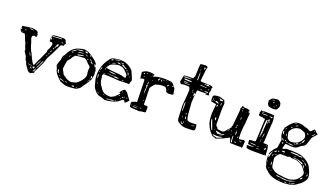

<svg xmlns="http://www.w3.org/2000/svg" viewBox="-158 -2005 5662 3253"><g transform="rotate(20 2673.5 -378.5)"><path d="M140.6 -679.7Q240.2 -668 240.2 -643.6L247.1 -634.8V-618.2L261.7 -600.6Q247.1 -587.9 247.1 -575.2Q250 -568.4 256.8 -568.4V-566.4L248 -557.6H238.3Q224.6 -568.4 215.8 -568.4Q144.5 -564.5 197.3 -450.2Q235.4 -313.5 264.6 -279.3Q338.9 -107.4 367.2 -99.6H370.1Q376 -99.6 401.4 -167Q449.2 -252.9 481.4 -338.9Q503.9 -378.9 503.9 -392.6L500 -406.2Q597.7 -586.9 490.2 -565.4H486.3Q481.4 -684.6 511.7 -684.6Q546.9 -698.2 681.6 -698.2Q743.2 -698.2 743.2 -652.3Q757.8 -628.9 757.8 -620.1Q736.3 -601.6 736.3 -579.1L686.5 -570.3Q679.7 -559.6 641.6 -474.6Q630.9 -441.4 545.9 -290L508.8 -178.7Q427.7 -9.8 424.8 -9.8Q421.9 -9.8 421.9 -1V9.8L422.9 10.7Q422.9 32.2 387.7 35.2L361.3 50.8Q342.8 50.8 313.5 31.2Q279.3 -18.6 247.1 -62.5Q230.5 -122.1 216.8 -122.1Q208 -132.8 194.3 -190.4Q161.1 -247.1 142.6 -272.5Q142.6 -278.3 148.4 -284.2V-290L126 -345.7Q106.4 -418.9 96.7 -424.8Q50.8 -552.7 35.2 -552.7Q35.2 -546.9 17.6 -545.9Q-5.9 -545.9 -37.1 -568.4V-571.3L-33.2 -577.1V-582Q-33.2 -585 -50.8 -595.7L-52.7 -597.7V-598.6Q-21.5 -604.5 -21.5 -611.3L-40 -621.1L-42 -623V-626L-33.2 -638.7Q-33.2 -644.5 -42 -653.3V-657.2Q110.4 -679.7 140.6 -679.7ZM99.6 -657.2Q99.6 -652.3 122.1 -652.3H171.9V-655.3Q147.5 -664.1 131.8 -664.1H115.2Q101.6 -664.1 99.6 -657.2ZM29.3 -612.3V-607.4L36.1 -605.5Q55.7 -608.4 55.7 -614.3L51.8 -618.2H35.2ZM506.8 -669.9H504.9V-663.1L510.7 -657.2H511.7Q511.7 -665 668.9 -670.9L670.9 -672.9H672.9V-676.8Q672.9 -681.6 650.4 -681.6Q563.5 -681.6 506.8 -669.9ZM493.2 -635.7V-627Q493.2 -608.4 508.8 -608.4H510.7L513.7 -611.3V-613.3Q502 -645.5 498 -645.5Q493.2 -643.6 493.2 -635.7ZM-2.9 -564.5 1 -561.5H19.5V-564.5L3.9 -568.4H1ZM529.3 -628.9V-627L534.2 -625Q543 -627 543 -629.9V-633.8H534.2ZM679.7 -618.2V-615.2L698.2 -611.3Q718.8 -612.3 718.8 -616.2Q718.8 -621.1 700.2 -623H689.5Q679.7 -622.1 679.7 -618.2ZM81.1 -532.2 79.1 -527.3Q101.6 -515.6 84 -532.2ZM606.4 -503.9V-495.1H609.4Q618.2 -498 627.9 -526.4Q631.8 -531.2 647.5 -531.2L648.4 -533.2V-543L645.5 -547.9V-551.8L652.3 -553.7Q652.3 -567.4 641.6 -574.2Q623 -574.2 606.4 -503.9ZM600.6 -460.9V-458H604.5V-460.9ZM582 -465.8V-461.9H586.9Q595.7 -461.9 600.6 -489.3V-495.1L599.6 -496.1V-498Q590.8 -498 582 -465.8ZM556.6 -409.2V-400.4H561.5Q575.2 -413.1 575.2 -427.7V-433.6H570.3Q556.6 -424.8 556.6 -409.2ZM141.6 -424.8Q143.6 -407.2 148.4 -407.2L149.4 -409.2V-411.1Q146.5 -424.8 142.6 -424.8ZM536.1 -351.6H538.1Q550.8 -364.3 554.7 -381.8V-383.8Q539.1 -383.8 536.1 -351.6ZM524.4 -329.1 527.3 -325.2 532.2 -331.1V-335.9H531.2ZM511.7 -315.4V-313.5L515.6 -310.5Q522.5 -311.5 522.5 -320.3V-324.2L517.6 -329.1Q511.7 -328.1 511.7 -315.4ZM231.4 -279.3V-276.4Q249 -222.7 262.7 -222.7V-224.6Q246.1 -277.3 235.4 -279.3ZM428.7 -67.4H431.6Q438.5 -67.4 497.1 -194.3L500 -214.8V-215.8H498Q483.4 -206.1 459 -139.6Q428.7 -83 428.7 -67.4ZM454.1 -210.9Q404.3 -117.2 404.3 -108.4L408.2 -105.5Q446.3 -167 454.1 -195.3Q459 -202.1 459 -209V-210.9ZM315.4 -99.6V-98.6Q316.4 -85 335.9 -64.5H337.9L340.8 -67.4Q334 -84 317.4 -99.6ZM278.3 -98.6V-94.7Q278.3 -82 303.7 -69.3H305.7L306.6 -71.3V-72.3Q300.8 -86.9 281.2 -98.6ZM361.3 -65.4Q368.2 -40 383.8 -40Q399.4 -64.5 399.4 -76.2V-79.1H397.5Q391.6 -74.2 361.3 -69.3ZM421.9 -57.6 387.7 2.9V7.8H388.7Q416 7.8 422.9 -44.9Q426.8 -44.9 426.8 -57.6ZM319.3 -50.8Q337.9 -26.4 353.5 -26.4L354.5 -31.2Q342.8 -53.7 324.2 -53.7ZM308.6 -28.3V-26.4L313.5 -19.5H317.4V-23.4L312.5 -28.3Z M1138.7 -630.9H1150.4Q1222.7 -596.7 1293.9 -539.1Q1362.3 -480.5 1362.3 -450.2H1360.4Q1349.6 -468.8 1337.9 -468.8H1336.9Q1333 -468.8 1333 -463.9Q1337.9 -446.3 1357.4 -412.1H1360.4Q1363.3 -412.1 1367.2 -425.8H1369.1Q1372.1 -424.8 1378.9 -386.7L1389.6 -359.4L1387.7 -341.8L1391.6 -293Q1384.8 -271.5 1374 -204.1Q1368.2 -177.7 1248 -10.7Q1195.3 40 1141.6 40Q1088.9 46.9 1034.2 46.9H1008.8Q984.4 46.9 887.7 7.8Q764.6 -103.5 764.6 -161.1Q747.1 -199.2 735.4 -229.5Q735.4 -245.1 772.5 -345.7Q772.5 -408.2 801.8 -432.6Q864.3 -570.3 962.9 -610.4Q1046.9 -641.6 1100.6 -641.6ZM856.4 -215.8V-207Q872.1 -174.8 897.5 -128.9Q897.5 -115.2 949.2 -89.8Q973.6 -62.5 1041 -46.9L1065.4 -43.9Q1122.1 -55.7 1154.3 -69.3L1203.1 -110.4Q1278.3 -191.4 1276.4 -246.1V-258.8Q1268.6 -281.2 1268.6 -330.1Q1268.6 -365.2 1273.4 -389.6Q1273.4 -397.5 1221.7 -437.5Q1182.6 -490.2 1141.6 -502.9H1126Q967.8 -497.1 967.8 -477.5Q932.6 -442.4 918 -407.2Q875 -363.3 875 -347.7Q863.3 -297.9 856.4 -215.8ZM894.5 -537.1V-532.2Q901.4 -532.2 977.5 -588.9L988.3 -593.8L995.1 -591.8Q1086.9 -600.6 1086.9 -609.4V-610.4L1065.4 -614.3Q971.7 -614.3 897.5 -543.9ZM1003.9 -514.6V-513.7L1006.8 -509.8H1025.4L1121.1 -532.2V-535.2L1095.7 -539.1Q1003.9 -528.3 1003.9 -514.6ZM785.2 -173.8V-163.1Q787.1 -119.1 810.5 -112.3L812.5 -113.3V-115.2Q801.8 -178.7 790 -178.7ZM1002 -561.5V-555.7Q1106.4 -567.4 1106.4 -571.3L1095.7 -575.2H1093.8Q1030.3 -575.2 1002 -561.5ZM1116.2 -612.3Q1121.1 -594.7 1145.5 -594.7L1160.2 -593.8L1162.1 -594.7V-600.6Q1162.1 -617.2 1134.8 -619.1Q1116.2 -617.2 1116.2 -612.3ZM860.4 -40V-35.2Q879.9 -16.6 923.8 -16.6H938.5V-17.6Q931.6 -25.4 869.1 -40ZM1092.8 9.8V12.7Q1092.8 17.6 1113.3 19.5Q1136.7 18.6 1136.7 12.7V9.8Q1133.8 2.9 1127 -1H1115.2Q1100.6 -1 1092.8 9.8ZM1350.6 -248Q1352.5 -206.1 1358.4 -205.1H1360.4Q1360.4 -219.7 1372.1 -238.3V-241.2L1357.4 -261.7H1355.5Q1351.6 -261.7 1350.6 -248ZM1255.9 -482.4V-480.5Q1263.7 -463.9 1295.9 -451.2H1300.8L1303.7 -455.1V-457Q1282.2 -482.4 1261.7 -482.4ZM1230.5 -523.4V-521.5Q1236.3 -504.9 1269.5 -487.3H1273.4L1276.4 -491.2V-492.2Q1270.5 -501 1230.5 -523.4ZM1141.6 -569.3 1139.6 -567.4V-566.4Q1165 -546.9 1179.7 -546.9L1180.7 -548.8V-550.8Q1159.2 -569.3 1141.6 -569.3ZM960.9 -23.4V-19.5Q960.9 -10.7 1000 -10.7L1002 -12.7V-14.6Q983.4 -23.4 960.9 -23.4ZM1208 -580.1V-578.1Q1220.7 -560.5 1237.3 -560.5Q1237.3 -575.2 1213.9 -583H1211.9ZM880.9 -443.4V-434.6H883.8Q902.3 -450.2 902.3 -460L901.4 -461.9H895.5Q885.7 -455.1 880.9 -443.4ZM1186.5 -504.9Q1195.3 -492.2 1205.1 -492.2L1208 -496.1V-498Q1208 -509.8 1196.3 -509.8Q1186.5 -507.8 1186.5 -504.9ZM1318.4 -149.4 1319.3 -147.5Q1328.1 -147.5 1336.9 -169.9V-171.9H1333Q1325.2 -171.9 1318.4 -149.4ZM909.2 -513.7Q920.9 -513.7 931.6 -530.3V-534.2Q909.2 -527.3 909.2 -513.7ZM1346.7 -172.9 1351.6 -169.9Q1353.5 -192.4 1345.7 -188.5H1343.8L1341.8 -197.3L1339.8 -172.9ZM1166 18.6V19.5H1168Q1191.4 10.7 1191.4 4.9L1189.5 2.9Q1169.9 9.8 1166 18.6ZM835.9 -85V-83Q839.8 -76.2 846.7 -72.3H851.6Q851.6 -82 841.8 -87.9H839.8ZM933.6 -3.9V-2.9H951.2L954.1 -5.9L951.2 -9.8H947.3Q934.6 -9.8 933.6 -3.9ZM1369.1 -340.8V-334L1372.1 -330.1L1377.9 -335V-340.8L1374 -343.8H1372.1ZM798.8 -388.7Q806.6 -388.7 810.5 -397.5V-400.4Q798.8 -400.4 798.8 -388.7ZM753.9 -238.3Q755.9 -224.6 758.8 -224.6L760.7 -226.6V-233.4L758.8 -241.2H757.8ZM1118.2 -553.7V-552.7L1131.8 -564.5L1129.9 -565.4Q1116.2 -557.6 1118.2 -553.7ZM826.2 -434.6H827.1Q833 -436.5 833 -445.3H831.1Q826.2 -443.4 826.2 -434.6ZM829.1 -265.6V-263.7H833L835.9 -267.6V-270.5H834ZM908.2 -475.6V-470.7H911.1L915 -473.6V-475.6Z M1756.8 -680.7Q1813.5 -680.7 1895.5 -632.8Q1964.8 -581.1 1964.8 -561.5Q2018.6 -444.3 2018.6 -424.8L2019.5 -414.1Q1999 -367.2 1999 -349.6L1991.2 -347.7H1875Q1858.4 -347.7 1836.9 -342.8Q1640.6 -358.4 1563.5 -358.4H1534.2Q1517.6 -334 1517.6 -325.2Q1527.3 -307.6 1527.3 -277.3Q1527.3 -224.6 1543 -215.8L1544.9 -209V-208L1536.1 -210.9V-208L1549.8 -194.3Q1549.8 -174.8 1574.2 -149.4Q1618.2 -70.3 1670.9 -51.8Q1712.9 -37.1 1773.4 -37.1Q1782.2 -37.1 1811.5 -53.7Q1837.9 -61.5 1914.1 -142.6V-146.5Q1914.1 -149.4 1896.5 -151.4L1893.6 -158.2Q1924.8 -218.8 1968.8 -236.3Q1973.6 -230.5 2018.6 -199.2Q2048.8 -151.4 2098.6 -89.8V-85Q2054.7 -28.3 2035.2 -28.3H2030.3Q2030.3 -58.6 1994.1 -62.5Q1986.3 -62.5 1934.6 -17.6Q1906.2 4.9 1827.1 28.3Q1736.3 46.9 1702.1 46.9L1625 19.5Q1560.5 19.5 1505.9 -50.8Q1482.4 -74.2 1467.8 -110.4Q1467.8 -119.1 1437.5 -222.7Q1428.7 -266.6 1428.7 -297.9V-299.8Q1428.7 -482.4 1536.1 -616.2Q1551.8 -649.4 1599.6 -666Q1627.9 -673.8 1677.7 -680.7Q1689.5 -685.5 1756.8 -680.7ZM1631.8 -650.4H1633.8Q1659.2 -650.4 1715.8 -667Q1727.5 -668 1727.5 -672.9L1724.6 -675.8H1722.7Q1684.6 -675.8 1633.8 -655.3L1631.8 -653.3ZM1577.1 -629.9V-627.9L1581.1 -625H1582Q1609.4 -631.8 1609.4 -638.7V-646.5L1604.5 -652.3H1601.6Q1577.1 -644.5 1577.1 -629.9ZM1746.1 -643.6V-639.6Q1746.1 -634.8 1800.8 -631.8L1802.7 -632.8V-636.7Q1802.7 -641.6 1786.1 -643.6ZM1690.4 -623V-621.1Q1690.4 -616.2 1746.1 -607.4L1748 -609.4V-614.3Q1737.3 -629.9 1711.9 -629.9H1707Q1690.4 -627.9 1690.4 -623ZM1772.5 -614.3V-612.3Q1849.6 -568.4 1855.5 -568.4H1857.4L1871.1 -573.2L1877.9 -571.3L1879.9 -573.2V-575.2Q1873 -580.1 1857.4 -584L1830.1 -595.7Q1820.3 -619.1 1786.1 -619.1H1782.2Q1772.5 -618.2 1772.5 -614.3ZM1611.3 -575.2Q1624 -585.9 1666 -598.6V-600.6L1664.1 -602.5H1650.4Q1611.3 -594.7 1611.3 -575.2ZM1540 -486.3V-482.4Q1540 -464.8 1786.1 -448.2L1799.8 -443.4L1816.4 -445.3Q1874 -426.8 1889.6 -426.8Q1889.6 -422.9 1898.4 -420.9Q1907.2 -431.6 1907.2 -443.4V-468.8Q1907.2 -487.3 1838.9 -547.9Q1809.6 -578.1 1768.6 -584L1722.7 -590.8Q1610.4 -569.3 1575.2 -536.1Q1561.5 -510.7 1540 -486.3ZM1554.7 -566.4V-563.5H1556.6Q1575.2 -568.4 1575.2 -573.2V-575.2H1568.4Q1559.6 -575.2 1554.7 -566.4ZM1877.9 -547.9Q1881.8 -537.1 1891.6 -537.1H1893.6L1896.5 -541V-549.8L1889.6 -556.6Q1877.9 -556.6 1877.9 -547.9ZM1526.4 -537.1V-536.1H1529.3L1533.2 -539.1V-541H1529.3ZM1907.2 -529.3Q1920.9 -486.3 1929.7 -481.4H1934.6L1937.5 -484.4Q1926.8 -527.3 1914.1 -527.3L1912.1 -529.3ZM1541 -506.8V-504.9Q1547.9 -507.8 1547.9 -516.6V-518.6Q1541 -515.6 1541 -506.8ZM1955.1 -465.8V-457L1958 -452.1Q1964.8 -454.1 1964.8 -461.9V-465.8L1961.9 -468.8H1958ZM1526.4 -450.2V-445.3L1529.3 -441.4H1531.2Q1541 -447.3 1546.9 -457V-460.9H1541Q1531.2 -460.9 1526.4 -450.2ZM1469.7 -459Q1459 -449.2 1452.1 -404.3H1454.1Q1461.9 -404.3 1478.5 -452.1Q1476.6 -459 1469.7 -459ZM1608.4 -441.4V-438.5Q1634.8 -420.9 1702.1 -420.9H1713.9L1731.4 -422.9V-427.7Q1668.9 -440.4 1608.4 -441.4ZM1852.5 -406.2V-402.3H1857.4V-406.2ZM1594.7 -395.5V-392.6Q1627 -385.7 1738.3 -379.9L1739.3 -378.9V-377L1710.9 -373Q1710.9 -368.2 1746.1 -368.2Q1802.7 -368.2 1802.7 -375Q1802.7 -388.7 1594.7 -395.5ZM1452.1 -386.7 1451.2 -378.9Q1452.1 -370.1 1456.1 -370.1Q1460.9 -370.1 1462.9 -383.8L1458 -386.7ZM1561.5 -381.8V-375H1568.4V-379.9L1567.4 -381.8V-383.8ZM1524.4 -373V-372.1H1526.4L1549.8 -375V-377L1544.9 -381.8H1541Q1528.3 -381.8 1524.4 -373ZM1854.5 -370.1Q1854.5 -365.2 1877.9 -365.2L1891.6 -366.2V-368.2Q1891.6 -375 1864.3 -375Q1854.5 -373 1854.5 -370.1ZM1452.1 -335.9 1451.2 -334V-331.1L1452.1 -329.1Q1449.2 -322.3 1449.2 -310.5V-304.7Q1449.2 -282.2 1462.9 -260.7H1465.8Q1465.8 -327.1 1452.1 -335.9ZM1471.7 -217.8V-214.8L1474.6 -210.9H1478.5V-214.8L1474.6 -217.8ZM1485.4 -194.3 1483.4 -192.4V-190.4Q1491.2 -168 1499 -168L1500 -169.9V-171.9Q1500 -182.6 1485.4 -194.3ZM1927.7 -181.6 1930.7 -178.7H1936.5Q1945.3 -178.7 1946.3 -183.6L1941.4 -188.5H1939.5Q1930.7 -188.5 1927.7 -181.6ZM1896.5 -103.5 1898.4 -101.6H1900.4Q1914.1 -101.6 1918.9 -120.1V-122.1Q1904.3 -122.1 1896.5 -103.5ZM1991.2 -106.4 1992.2 -105.5H1996.1Q2004.9 -109.4 2004.9 -119.1V-120.1H2001Q1991.2 -113.3 1991.2 -106.4ZM2039.1 -120.1 2037.1 -119.1V-117.2Q2042 -99.6 2048.8 -99.6H2050.8L2053.7 -103.5V-105.5Q2050.8 -120.1 2039.1 -120.1ZM1960 -91.8 1963.9 -87.9Q1984.4 -94.7 1984.4 -106.4V-108.4H1982.4Q1962.9 -108.4 1960 -91.8ZM1854.5 -60.5H1857.4Q1865.2 -64.5 1869.1 -74.2L1868.2 -76.2Q1854.5 -68.4 1854.5 -60.5ZM1934.6 -53.7H1939.5Q1953.1 -66.4 1953.1 -72.3H1951.2Q1934.6 -66.4 1934.6 -53.7ZM1544.9 -42V-37.1Q1545.9 -29.3 1568.4 -21.5L1574.2 -16.6V-17.6Q1557.6 -39.1 1549.8 -42ZM1642.6 -37.1V-35.2Q1642.6 -29.3 1670.9 -23.4L1672.9 -24.4V-26.4Q1653.3 -37.1 1643.6 -37.1ZM1718.8 -21.5V-17.6H1724.6V-21.5ZM1864.3 -1Q1877.9 -1 1886.7 -21.5H1882.8Q1864.3 -10.7 1864.3 -1ZM1770.5 12.7 1741.2 9.8H1736.3Q1723.6 9.8 1722.7 14.6V16.6L1727.5 21.5H1752Q1796.9 21.5 1850.6 7.8V5.9Q1848.6 -1 1835 -1H1828.1Q1796.9 -1 1770.5 12.7Z M2637.7 -632.8Q2690.4 -632.8 2726.6 -557.6Q2734.4 -557.6 2746.1 -540L2764.6 -439.5Q2752.9 -423.8 2692.4 -423.8H2678.7Q2627.9 -430.7 2627.9 -458Q2627.9 -477.5 2596.7 -509.8Q2592.8 -516.6 2539.1 -516.6Q2485.4 -516.6 2414.1 -489.3Q2365.2 -439.5 2345.7 -405.3Q2355.5 -159.2 2352.5 -114.3Q2352.5 -102.5 2369.1 -102.5H2402.3Q2423.8 -101.6 2423.8 -95.7V-93.8L2428.7 -75.2L2425.8 0L2418 10.7L2354.5 16.6H2348.6L2321.3 25.4Q2166 20.5 2166 13.7Q2138.7 13.7 2138.7 -10.7Q2135.7 -29.3 2135.7 -61.5Q2135.7 -86.9 2188.5 -95.7Q2188.5 -106.4 2224.6 -106.4L2229.5 -107.4V-109.4L2220.7 -480.5Q2220.7 -514.6 2204.1 -514.6H2195.3Q2178.7 -514.6 2140.6 -501L2138.7 -502.9V-505.9Q2138.7 -508.8 2149.4 -512.7V-514.6Q2135.7 -514.6 2135.7 -591.8Q2133.8 -591.8 2131.8 -615.2Q2187.5 -658.2 2245.1 -658.2H2279.3Q2296.9 -658.2 2347.7 -644.5L2349.6 -639.6Q2336.9 -623 2336.9 -612.3V-603.5Q2446.3 -653.3 2637.7 -632.8ZM2282.2 -427.7V-420.9Q2289.1 -409.2 2289.1 -391.6Q2286.1 -385.7 2284.2 -336.9L2288.1 -282.2H2289.1Q2294.9 -282.2 2299.8 -407.2Q2302.7 -407.2 2302.7 -435.5Q2300.8 -448.2 2295.9 -448.2H2293Q2282.2 -441.4 2282.2 -427.7ZM2183.6 -15.6V-13.7Q2183.6 -6.8 2222.7 -6.8H2263.7L2272.5 -8.8Q2272.5 -15.6 2200.2 -18.6ZM2436.5 -574.2V-571.3Q2448.2 -571.3 2467.8 -610.4V-617.2H2466.8Q2430.7 -607.4 2436.5 -574.2ZM2610.4 -530.3H2616.2Q2625 -533.2 2643.6 -562.5V-564.5Q2643.6 -567.4 2637.7 -567.4Q2614.3 -557.6 2614.3 -538.1Q2611.3 -538.1 2610.4 -530.3ZM2293 -499 2286.1 -471.7Q2286.1 -462.9 2294.9 -458H2295.9Q2301.8 -458 2302.7 -476.6L2297.9 -499ZM2487.3 -603.5 2493.2 -576.2H2504.9L2503.9 -605.5L2501 -609.4H2497.1Q2487.3 -607.4 2487.3 -603.5ZM2188.5 -36.1 2190.4 -34.2H2265.6V-38.1L2218.8 -39.1H2191.4ZM2168 -605.5Q2175.8 -594.7 2190.4 -594.7L2192.4 -596.7V-606.4L2185.5 -612.3Q2168 -610.4 2168 -605.5ZM2304.7 -29.3 2307.6 -25.4H2328.1L2334 -31.2Q2334 -35.2 2327.1 -36.1Q2304.7 -34.2 2304.7 -29.3ZM2691.4 -569.3V-565.4Q2699.2 -553.7 2710 -553.7H2712.9V-557.6Q2704.1 -569.3 2694.3 -569.3ZM2224.6 -632.8V-626L2233.4 -617.2H2245.1V-620.1L2229.5 -632.8ZM2188.5 -551.8V-548.8H2193.4Q2207 -548.8 2209 -555.7L2206.1 -558.6H2204.1Q2190.4 -558.6 2188.5 -551.8ZM2519.5 -614.3V-612.3L2522.5 -609.4H2536.1Q2544.9 -609.4 2546.9 -614.3L2544.9 -616.2H2536.1ZM2316.4 -174.8V-164.1H2321.3L2327.1 -168.9V-175.8L2323.2 -179.7H2321.3ZM2154.3 -36.1 2150.4 -31.2V-25.4L2154.3 -22.5H2159.2V-31.2ZM2343.8 -542V-538.1L2347.7 -535.2H2352.5L2356.4 -538.1V-542L2349.6 -543.9ZM2563.5 -617.2V-614.3H2572.3L2577.1 -619.1L2574.2 -623Q2563.5 -621.1 2563.5 -617.2ZM2649.4 -614.3V-612.3L2652.3 -609.4H2658.2L2661.1 -612.3V-614.3L2658.2 -617.2H2652.3ZM2316.4 -628.9V-622.1H2322.3L2327.1 -627V-628.9L2322.3 -630.9ZM2313.5 -601.6V-599.6L2316.4 -596.7L2322.3 -601.6V-606.4H2318.4ZM2648.4 -494.1V-490.2H2651.4L2657.2 -496.1V-499H2655.3Q2648.4 -496.1 2648.4 -494.1ZM2597.7 -609.4V-607.4H2603.5L2606.4 -610.4V-612.3H2601.6ZM2318.4 -148.4V-143.6H2321.3V-148.4Z M3103.5 -1089.8Q3134.8 -1089.8 3153.3 -1074.2Q3137.7 -1035.2 3130.9 -937.5L3119.1 -813.5Q3119.1 -802.7 3171.9 -802.7Q3333 -802.7 3333 -789.1Q3337.9 -789.1 3349.6 -780.3Q3335.9 -760.7 3335.9 -754.9V-750L3339.8 -722.7L3322.3 -663.1Q3322.3 -654.3 3341.8 -635.7V-633.8Q3312.5 -623 3290 -623Q3267.6 -625 3267.6 -629.9V-631.8L3280.3 -633.8H3290L3294.9 -638.7V-642.6L3290 -643.6L3199.2 -642.6L3123 -643.6Q3117.2 -643.6 3109.4 -567.4H3107.4L3088.9 -587.9L3085 -574.2V-565.4Q3086.9 -526.4 3093.8 -524.4Q3098.6 -524.4 3103.5 -549.8V-558.6H3107.4L3109.4 -553.7L3098.6 -424.8Q3116.2 -143.6 3127.9 -143.6Q3132.8 -100.6 3162.1 -100.6Q3178.7 -91.8 3199.2 -91.8H3223.6L3303.7 -95.7Q3309.6 -95.7 3314.5 -23.4Q3320.3 19.5 3266.6 19.5L3162.1 22.5Q3074.2 22.5 3018.6 -25.4Q2980.5 -40 2980.5 -107.4Q2975.6 -161.1 2970.7 -324.2L2987.3 -508.8L2991.2 -588.9V-599.6Q2982.4 -656.2 2959 -656.2L2918.9 -657.2H2871.1Q2851.6 -657.2 2829.1 -647.5Q2815.4 -649.4 2795.9 -683.6L2823.2 -804.7Q2823.2 -809.6 2987.3 -811.5Q2987.3 -830.1 3006.8 -855.5Q3011.7 -1066.4 3020.5 -1066.4V-1071.3Q3020.5 -1074.2 3014.6 -1074.2V-1078.1Q3014.6 -1083 3103.5 -1089.8ZM3050.8 -1053.7V-1045.9H3055.7V-1050.8L3052.7 -1053.7ZM3105.5 -1045.9V-1043.9L3109.4 -1011.7H3112.3Q3127.9 -1028.3 3127.9 -1040V-1045.9L3123 -1050.8H3110.4ZM3057.6 -1004.9Q3054.7 -995.1 3054.7 -968.8V-963.9H3057.6L3061.5 -987.3V-1001ZM3062.5 -943.4 3057.6 -809.6V-807.6L3061.5 -804.7H3064.5Q3073.2 -804.7 3073.2 -838.9V-869.1L3071.3 -936.5Q3068.4 -943.4 3066.4 -943.4ZM2832 -789.1Q2832 -779.3 2842.8 -779.3H2863.3Q2913.1 -779.3 2966.8 -784.2V-786.1Q2966.8 -793.9 2900.4 -793.9H2842.8Q2832 -793 2832 -789.1ZM3237.3 -786.1 3219.7 -787.1H3198.2V-782.2Q3227.5 -773.4 3249 -773.4H3280.3Q3283.2 -773.4 3283.2 -779.3Q3281.2 -793.9 3267.6 -793.9H3253.9ZM3288.1 -777.3V-775.4L3292 -772.5Q3304.7 -772.5 3307.6 -779.3V-780.3H3292ZM2849.6 -758.8V-752Q2849.6 -738.3 2941.4 -738.3Q2986.3 -738.3 2986.3 -745.1Q2986.3 -759.8 2868.2 -761.7H2852.5ZM3137.7 -746.1V-745.1Q3137.7 -738.3 3187.5 -736.3L3210 -738.3L3240.2 -732.4H3246.1Q3255.9 -732.4 3255.9 -741.2H3253.9L3151.4 -750H3141.6ZM3283.2 -715.8V-713.9L3288.1 -709H3293.9Q3306.6 -709 3310.5 -717.8L3305.7 -720.7H3288.1ZM2859.4 -710.9Q2859.4 -705.1 2866.2 -705.1L2900.4 -704.1L2936.5 -705.1L2938.5 -707V-709Q2920.9 -715.8 2877 -715.8H2864.3ZM2859.4 -693.4V-690.4Q2859.4 -681.6 2961.9 -681.6L2973.6 -683.6V-684.6L2970.7 -688.5ZM3158.2 -684.6V-681.6Q3160.2 -676.8 3205.1 -668H3208V-669.9Q3188.5 -684.6 3165 -684.6ZM3233.4 -670.9Q3271.5 -659.2 3298.8 -659.2L3303.7 -664.1V-672.9L3300.8 -676.8H3269.5Q3233.4 -676.8 3233.4 -670.9ZM3045.9 -622.1V-611.3L3048.8 -608.4Q3054.7 -609.4 3054.7 -618.2V-623L3052.7 -631.8H3050.8Q3045.9 -629.9 3045.9 -622.1ZM3088.9 -602.5V-599.6L3093.8 -594.7H3095.7V-597.7L3089.8 -602.5ZM3048.8 -595.7 3047.9 -587.9V-582L3048.8 -574.2H3054.7L3055.7 -585.9V-592.8L3052.7 -595.7ZM3050.8 -502V-490.2L3054.7 -486.3H3057.6V-490.2L3055.7 -502ZM2989.3 -329.1 2994.1 -292 2993.2 -244.1 2994.1 -230.5H2998Q3006.8 -230.5 3006.8 -293.9V-326.2Q3006.8 -387.7 3000 -387.7Q2991.2 -387.7 2989.3 -329.1ZM3075.2 -221.7 3073.2 -212.9V-203.1Q3073.2 -193.4 3080.1 -191.4H3082Q3086.9 -192.4 3086.9 -201.2Q3084 -221.7 3078.1 -221.7ZM3088.9 -165 3083 -148.4Q3083 -118.2 3096.7 -110.4L3100.6 -116.2V-127.9Q3096.7 -162.1 3088.9 -165ZM3032.2 -155.3V-134.8L3034.2 -126H3035.2L3039.1 -129.9V-151.4L3035.2 -155.3ZM3076.2 -69.3 3075.2 -68.4V-59.6Q3078.1 -52.7 3085 -48.8H3093.8V-50.8Q3093.8 -65.4 3076.2 -69.3ZM3225.6 -42 3230.5 -41Q3281.2 -49.8 3281.2 -59.6L3278.3 -62.5Q3225.6 -48.8 3225.6 -42ZM3039.1 -61.5V-55.7Q3043 -21.5 3068.4 -21.5H3082L3085 -25.4V-27.3Q3085 -32.2 3059.6 -37.1L3042 -61.5Z M3517.6 -672.9 3610.4 -642.6Q3613.3 -620.1 3627 -597.7L3628.9 -584Q3617.2 -501 3623 -222.7Q3623 -182.6 3654.3 -170.9L3664.1 -148.4Q3664.1 -139.6 3754.9 -133.8H3759.8Q3787.1 -133.8 3830.1 -195.3Q3864.3 -229.5 3873 -246.1H3879.9V-254.9L3877.9 -261.7Q3884.8 -273.4 3889.6 -297.9L3891.6 -298.8V-311.5L3916 -569.3V-592.8L3912.1 -606.4V-608.4Q3927.7 -619.1 3927.7 -642.6Q3927.7 -655.3 3937.5 -658.2L3968.8 -642.6H3999Q4052.7 -642.6 4076.2 -619.1V-613.3Q4060.5 -612.3 4060.5 -608.4L4074.2 -576.2H4078.1Q4080.1 -596.7 4083 -596.7Q4087.9 -589.8 4089.8 -574.2L4076.2 -405.3L4078.1 -403.3V-401.4Q4069.3 -375 4059.6 -237.3V-198.2Q4059.6 -109.4 4067.4 -109.4H4073.2Q4100.6 -109.4 4151.4 -121.1Q4159.2 -120.1 4175.8 -104.5Q4170.9 16.6 4160.2 16.6L4144.5 4.9L4103.5 8.8L3953.1 4.9Q3941.4 4.9 3929.7 -49.8Q3920.9 -57.6 3920.9 -66.4L3922.9 -79.1H3918.9Q3908.2 -79.1 3838.9 -43Q3835 -34.2 3745.1 -2Q3722.7 9.8 3690.4 18.6Q3669.9 6.8 3625 -4.9Q3540 -88.9 3520.5 -154.3Q3486.3 -203.1 3486.3 -367.2L3501 -526.4V-529.3Q3501 -534.2 3408.2 -547.9Q3399.4 -560.5 3399.4 -615.2Q3399.4 -652.3 3413.1 -652.3Q3413.1 -668 3517.6 -672.9ZM3490.2 -654.3V-650.4H3499V-654.3L3495.1 -657.2H3494.1ZM3521.5 -643.6V-642.6Q3521.5 -638.7 3542 -629.9Q3542 -611.3 3544.9 -611.3H3553.7Q3587.9 -611.3 3592.8 -622.1V-625Q3592.8 -633.8 3551.8 -640.6Q3551.8 -644.5 3536.1 -645.5H3529.3ZM3418.9 -608.4V-604.5L3421.9 -601.6H3425.8L3437.5 -604.5V-608.4ZM3425.8 -594.7V-590.8Q3427.7 -584 3440.4 -584L3442.4 -585.9V-587.9L3435.5 -594.7ZM3939.5 -626Q3939.5 -612.3 3960 -612.3H3968.8L3971.7 -615.2V-617.2Q3971.7 -624 3941.4 -626ZM3471.7 -577.1Q3471.7 -568.4 3515.6 -554.7H3529.3Q3533.2 -554.7 3535.2 -563.5Q3519.5 -579.1 3497.1 -584H3487.3Q3473.6 -584 3471.7 -577.1ZM3447.3 -579.1V-575.2L3449.2 -574.2V-572.3Q3460 -575.2 3460 -579.1V-582H3454.1ZM3574.2 -567.4V-541L3577.1 -538.1Q3585.9 -542 3585.9 -554.7V-570.3Q3585.9 -579.1 3581.1 -581.1H3579.1Q3574.2 -579.1 3574.2 -567.4ZM3418.9 -567.4 3421.9 -563.5H3432.6L3435.5 -567.4L3430.7 -572.3H3423.8ZM3948.2 -578.1V-576.2Q3950.2 -571.3 3958 -571.3H3960Q3968.8 -571.3 3970.7 -576.2V-578.1Q3968.8 -583 3957 -583H3953.1ZM3514.6 -506.8V-495.1L3535.2 -502V-531.2L3531.2 -534.2Q3525.4 -534.2 3514.6 -506.8ZM3971.7 -434.6V-428.7H3973.6Q3987.3 -428.7 3987.3 -460Q3985.4 -473.6 3982.4 -473.6Q3978.5 -473.6 3971.7 -434.6ZM4021.5 -391.6 4019.5 -386.7Q4022.5 -379.9 4025.4 -379.9H4026.4V-391.6ZM3533.2 -355.5 3529.3 -350.6V-346.7L3533.2 -343.8L3538.1 -348.6V-353.5ZM3953.1 -305.7 3960 -298.8Q3965.8 -300.8 3968.8 -326.2L3966.8 -328.1H3964.8Q3953.1 -320.3 3953.1 -305.7ZM3565.4 -307.6V-298.8Q3565.4 -282.2 3584 -270.5H3587.9V-271.5Q3587.9 -321.3 3579.1 -321.3H3574.2Q3565.4 -317.4 3565.4 -307.6ZM3946.3 -285.2V-273.4L3951.2 -268.6Q3959 -272.5 3963.9 -280.3V-285.2L3958 -291H3951.2ZM3515.6 -271.5V-266.6Q3515.6 -212.9 3572.3 -100.6Q3581.1 -93.8 3587.9 -93.8V-100.6L3547.9 -210Q3528.3 -272.5 3520.5 -275.4H3519.5ZM3978.5 -232.4V-230.5L3982.4 -227.5L3987.3 -230.5L3985.4 -236.3H3982.4ZM3834 -170.9 3835 -168.9H3836.9Q3869.1 -210.9 3869.1 -218.8V-220.7H3866.2Q3850.6 -204.1 3834 -170.9ZM3590.8 -218.8V-216.8Q3594.7 -209 3601.6 -209V-210Q3601.6 -218.8 3590.8 -218.8ZM3978.5 -215.8 3977.5 -207Q3977.5 -182.6 3984.4 -152.3H3989.3Q3994.1 -174.8 3994.1 -191.4V-200.2Q3994.1 -215.8 3980.5 -215.8ZM3902.3 -209Q3893.6 -199.2 3893.6 -193.4L3900.4 -188.5H3902.3L3907.2 -193.4V-203.1ZM3951.2 -189.5V-179.7H3953.1L3957 -182.6V-186.5L3953.1 -189.5ZM3628.9 -148.4V-145.5L3631.8 -141.6H3633.8V-145.5L3629.9 -148.4ZM4039.1 -147.5 4025.4 -127.9V-123H4039.1L4043.9 -127.9V-133.8Q4043.9 -145.5 4039.1 -147.5ZM3912.1 -125V-123H3916L3923.8 -131.8V-136.7Q3912.1 -136.7 3912.1 -125ZM3948.2 -123V-107.4Q3948.2 -11.7 3958 -11.7H3963.9Q3971.7 -14.6 3971.7 -20.5Q3963.9 -38.1 3960 -120.1L3953.1 -127.9ZM3616.2 -121.1V-116.2Q3620.1 -109.4 3627 -109.4V-116.2L3622.1 -121.1ZM3650.4 -111.3V-109.4Q3650.4 -95.7 3698.2 -66.4Q3752 -87.9 3752 -93.8V-95.7Q3717.8 -95.7 3654.3 -111.3ZM3720.7 -61.5V-58.6H3736.3Q3788.1 -71.3 3806.6 -95.7V-99.6H3799.8Q3791 -99.6 3720.7 -61.5ZM4078.1 -84V-79.1L4086.9 -77.1H4091.8Q4122.1 -79.1 4122.1 -86.9V-88.9H4121.1ZM4114.3 -65.4V-58.6H4121.1L4124 -61.5V-63.5Q4124 -66.4 4119.1 -66.4ZM4005.9 -41V-38.1Q4008.8 -31.2 4021.5 -31.2H4037.1L4040 -34.2V-36.1Q4040 -42 4021.5 -44.9H4009.8ZM3695.3 -31.2H3683.6L3628.9 -36.1H3627L3622.1 -31.2V-29.3Q3622.1 -17.6 3697.3 -2Q3719.7 -2 3787.1 -36.1L3789.1 -38.1V-43H3780.3Q3742.2 -31.2 3695.3 -31.2Z M4445.3 -963.9Q4492.2 -963.9 4520.5 -916L4529.3 -871.1Q4527.3 -848.6 4500 -804.7Q4481.4 -787.1 4445.3 -787.1Q4360.4 -787.1 4339.4 -813.5Q4318.4 -839.8 4320.3 -888.7Q4315.4 -888.7 4315.4 -891.6V-893.6Q4355.5 -957 4399.4 -957Q4410.2 -960.9 4445.3 -963.9ZM4372.1 -923.8V-922.9Q4418 -928.7 4418 -934.6L4411.1 -937.5Q4372.1 -931.6 4372.1 -923.8ZM4397.5 -884.8 4404.3 -882.8H4406.2Q4422.9 -882.8 4426.8 -893.6L4424.8 -895.5H4409.2Q4397.5 -895.5 4395.5 -884.8ZM4488.3 -889.6V-884.8H4490.2L4495.1 -889.6V-895.5H4493.2ZM4460.9 -852.5V-847.7H4465.8Q4475.6 -847.7 4481.4 -857.4V-862.3H4477.5Q4468.8 -862.3 4460.9 -852.5ZM4426.8 -823.2V-820.3H4450.2L4454.1 -823.2L4450.2 -827.1H4429.7ZM4262.7 -698.2Q4274.4 -689.5 4290 -689.5L4306.6 -697.3Q4491.2 -697.3 4491.2 -686.5L4493.2 -677.7V-654.3Q4503.9 -628.9 4503.9 -601.6V-581.1Q4490.2 -392.6 4483.4 -221.7Q4478.5 -213.9 4477.5 -194.3Q4480.5 -187.5 4490.2 -187.5H4495.1Q4568.4 -187.5 4568.4 -170.9L4566.4 -168.9V-160.2Q4582 -127.9 4582 -57.6L4586.9 -2.9L4584 0L4524.4 2H4388.7Q4235.4 2 4235.4 -21.5Q4235.4 -36.1 4228.5 -50.8Q4232.4 -61.5 4242.2 -66.4H4245.1Q4252 -61.5 4257.8 -61.5H4260.7Q4305.7 -61.5 4354.5 -68.4V-71.3Q4238.3 -78.1 4238.3 -88.9L4237.3 -100.6V-116.2L4233.4 -150.4Q4233.4 -165 4335.9 -165Q4349.6 -165 4349.6 -225.6L4365.2 -582H4363.3Q4312.5 -582 4328.1 -591.8Q4247.1 -591.8 4247.1 -610.4Q4242.2 -612.3 4242.2 -621.1L4249 -637.7Q4249 -642.6 4240.2 -651.4V-653.3Q4252 -661.1 4255.9 -696.3L4257.8 -698.2ZM4280.3 -670.9V-667H4287.1Q4322.3 -667 4322.3 -671.9L4319.3 -675.8H4315.4Q4280.3 -675.8 4280.3 -670.9ZM4460.9 -677.7 4465.8 -672.9H4467.8V-677.7L4463.9 -681.6ZM4285.2 -651.4V-648.4Q4285.2 -643.6 4303.7 -643.6H4319.3H4324.2H4367.2Q4388.7 -643.6 4388.7 -649.4V-650.4Q4388.7 -659.2 4308.6 -653.3ZM4418 -652.3V-649.4Q4425.8 -649.4 4440.4 -635.7H4443.4Q4447.3 -635.7 4447.3 -640.6H4449.2Q4453.1 -639.6 4457 -627H4459L4477.5 -642.6V-649.4L4449.2 -650.4H4429.7ZM4424.8 -575.2 4431.6 -553.7 4422.9 -531.2Q4428.7 -517.6 4431.6 -517.6H4433.6L4435.5 -526.4V-534.2Q4435.5 -584 4450.2 -584L4454.1 -588.9V-594.7L4450.2 -597.7H4442.4Q4424.8 -597.7 4424.8 -575.2ZM4378.9 -271.5Q4380.9 -260.7 4383.8 -260.7Q4387.7 -260.7 4388.7 -273.4L4387.7 -293.9Q4393.6 -300.8 4402.3 -348.6V-356.4L4399.4 -376Q4408.2 -380.9 4408.2 -385.7Q4402.3 -401.4 4402.3 -415V-417Q4408.2 -417 4415 -570.3Q4411.1 -581.1 4408.2 -581.1H4406.2Q4387.7 -581.1 4383.8 -447.3ZM4443.4 -563.5V-556.6Q4443.4 -547.9 4450.2 -544.9H4454.1L4459 -549.8V-556.6Q4456.1 -562.5 4449.2 -565.4ZM4436.5 -344.7Q4424.8 -297.9 4424.8 -269.5H4426.8Q4433.6 -269.5 4443.4 -326.2V-335.9L4442.4 -344.7ZM4416 -216.8V-208H4419.9Q4426.8 -210 4426.8 -223.6V-233.4H4422.9Q4418 -233.4 4416 -216.8ZM4415 -191.4V-184.6H4419.9L4424.8 -189.5V-192.4L4421.9 -196.3H4419.9ZM4524.4 -162.1Q4532.2 -157.2 4552.7 -155.3V-158.2Q4552.7 -163.1 4536.1 -165H4527.3ZM4517.6 -103.5Q4519.5 -86.9 4541 -86.9H4545.9V-89.8L4543 -95.7Q4543 -97.7 4554.7 -102.5V-109.4Q4554.7 -118.2 4547.9 -121.1H4543Q4539.1 -120.1 4534.2 -107.4ZM4265.6 -117.2V-116.2Q4275.4 -105.5 4349.6 -103.5H4358.4Q4371.1 -103.5 4372.1 -109.4V-112.3Q4321.3 -119.1 4274.4 -119.1ZM4401.4 -102.5 4406.2 -96.7H4408.2Q4419.9 -96.7 4419.9 -109.4H4413.1Q4403.3 -109.4 4401.4 -102.5ZM4525.4 -71.3V-68.4H4527.3L4532.2 -73.2V-75.2H4529.3ZM4408.2 -66.4H4388.7V-61.5L4408.2 -59.6L4447.3 -62.5V-66.4H4440.4L4424.8 -68.4ZM4558.6 -16.6V-13.7H4565.4L4568.4 -16.6V-18.6L4565.4 -21.5H4563.5Z M4910.2 -709H4955.1Q4987.3 -709 5060.5 -681.6Q5086.9 -681.6 5146.5 -646.5H5153.3Q5168 -646.5 5217.8 -701.2Q5229.5 -701.2 5258.8 -663.1Q5273.4 -656.2 5290 -637.7V-633.8Q5212.9 -549.8 5212.9 -540Q5176.8 -418 5165 -403.3Q5141.6 -376 5091.8 -355.5Q5032.2 -295.9 4985.4 -295.9L4943.4 -293.9L4855.5 -302.7H4838.9Q4829.1 -302.7 4809.6 -213.9L4820.3 -210H4825.2Q4844.7 -210 4871.1 -227.5L4903.3 -229.5H4958Q5087.9 -229.5 5171.9 -205.1Q5180.7 -197.3 5231.4 -174.8L5278.3 -141.6Q5331.1 -96.7 5344.7 -58.6Q5394.5 38.1 5394.5 102.5Q5394.5 152.3 5315.4 228.5L5233.4 287.1Q5168 328.1 5078.1 328.1L5040 333Q4798.8 333 4713.9 235.4Q4650.4 196.3 4650.4 136.7Q4627 95.7 4627 23.4L4623 -6.8L4627 -24.4H4631.8Q4636.7 6.8 4643.6 6.8H4647.5Q4664.1 -72.3 4677.7 -107.4L4676.8 -109.4H4674.8Q4635.7 -46.9 4635.7 -36.1H4633.8Q4628.9 -36.1 4627 -51.8Q4630.9 -78.1 4677.7 -145.5Q4729.5 -195.3 4729.5 -202.1Q4743.2 -316.4 4750 -341.8Q4715.8 -408.2 4715.8 -453.1L4713.9 -475.6Q4713.9 -498 4731.4 -560.5Q4744.1 -573.2 4789.1 -633.8Q4860.4 -709 4910.2 -709ZM4859.4 -674.8V-673.8Q4907.2 -686.5 4907.2 -694.3V-695.3H4903.3Q4883.8 -695.3 4859.4 -674.8ZM5217.8 -667V-665Q5219.7 -660.2 5228.5 -660.2H5235.4V-663.1L5226.6 -669.9H5221.7ZM4893.6 -647.5V-642.6H4895.5L4937.5 -656.2V-663.1H4925.8Q4893.6 -656.2 4893.6 -647.5ZM4813.5 -507.8V-501Q4834 -398.4 4843.8 -398.4Q4876 -367.2 4898.4 -367.2Q5001 -367.2 5045.9 -414.1Q5079.1 -443.4 5094.7 -478.5Q5105.5 -497.1 5105.5 -507.8V-528.3Q5105.5 -551.8 5073.2 -594.7Q5000 -626 4971.7 -626Q4905.3 -626 4848.6 -571.3Q4813.5 -527.3 4813.5 -507.8ZM5210.9 -587.9V-581.1H5214.8Q5241.2 -601.6 5253.9 -622.1V-626H5252Q5238.3 -626 5210.9 -587.9ZM4827.1 -591.8 4832 -589.8Q4840.8 -589.8 4854.5 -608.4V-612.3H4845.7Q4827.1 -601.6 4827.1 -591.8ZM5119.1 -603.5V-601.6Q5127.9 -576.2 5142.6 -576.2Q5146.5 -576.2 5146.5 -581.1Q5146.5 -588.9 5126 -603.5ZM4745.1 -531.2V-530.3H4748Q4754.9 -534.2 4770.5 -557.6L4766.6 -560.5Q4757.8 -560.5 4745.1 -531.2ZM4727.5 -489.3Q4727.5 -460.9 4741.2 -444.3H4746.1Q4750 -444.3 4750 -449.2Q4745.1 -505.9 4736.3 -505.9Q4730.5 -505.9 4727.5 -489.3ZM5083 -415V-414.1H5089.8Q5116.2 -414.1 5122.1 -469.7V-476.6L5121.1 -478.5H5117.2Q5083 -424.8 5083 -415ZM4793 -469.7V-468.8Q4793 -445.3 4807.6 -427.7H4809.6V-432.6Q4807.6 -467.8 4795.9 -473.6ZM5148.4 -420.9 5144.5 -414.1V-412.1H5148.4Q5151.4 -412.1 5153.3 -420.9ZM5055.7 -384.8H5059.6Q5076.2 -391.6 5085 -403.3L5081.1 -407.2Q5057.6 -391.6 5055.7 -384.8ZM4999 -367.2V-364.3L5005.9 -357.4H5011.7Q5019.5 -357.4 5039.1 -377.9V-380.9H5026.4Q5010.7 -380.9 4999 -367.2ZM4746.1 -374V-369.1Q4760.7 -346.7 4786.1 -338.9V-341.8Q4773.4 -374 4752 -374ZM5045.9 -367.2V-362.3H5048.8L5059.6 -371.1V-373H5050.8ZM4802.7 -360.4V-359.4Q4809.6 -345.7 4820.3 -345.7Q4824.2 -346.7 4828.1 -353.5Q4828.1 -360.4 4806.6 -364.3ZM4963.9 -352.5Q4963.9 -348.6 4987.3 -346.7L4999 -348.6Q4999 -354.5 4980.5 -357.4H4968.8ZM4836.9 -346.7 4835 -345.7V-335L4840.8 -330.1H4864.3V-335Q4841.8 -346.7 4836.9 -346.7ZM4877.9 -328.1Q4877.9 -316.4 4922.9 -316.4H4961.9Q4970.7 -316.4 4971.7 -321.3Q4946.3 -332 4895.5 -332H4882.8ZM4777.3 -309.6V-300.8Q4777.3 -288.1 4789.1 -285.2L4793 -291V-312.5L4789.1 -316.4H4784.2ZM4964.8 -203.1V-200.2Q4964.8 -189.5 5103.5 -184.6L5132.8 -174.8H5134.8Q5139.6 -174.8 5146.5 -179.7L5185.5 -177.7V-181.6Q5178.7 -193.4 5155.3 -193.4H5141.6Q5135.7 -193.4 5128.9 -188.5H5127.9L5096.7 -203.1Q5063.5 -207 5007.8 -207H4994.1ZM4886.7 -203.1V-202.1H4891.6V-203.1ZM4816.4 -164.1Q4816.4 -161.1 4859.4 -159.2Q4877.9 -160.2 4877.9 -164.1Q4872.1 -174.8 4862.3 -179.7H4845.7Q4816.4 -174.8 4816.4 -164.1ZM5046.9 -159.2V-157.2Q5046.9 -152.3 5080.1 -150.4L5081.1 -152.3V-155.3L5048.8 -159.2ZM5173.8 -154.3 5178.7 -150.4 5183.6 -152.3V-159.2H5178.7ZM4756.8 -141.6 4763.7 -136.7H4772.5L4779.3 -143.6V-152.3L4773.4 -157.2Q4760.7 -157.2 4756.8 -141.6ZM4702.1 -116.2V-113.3L4705.1 -109.4Q4738.3 -118.2 4738.3 -131.8V-141.6L4734.4 -145.5Q4719.7 -139.6 4702.1 -116.2ZM5196.3 -138.7Q5196.3 -130.9 5228.5 -123L5233.4 -125V-127Q5221.7 -140.6 5204.1 -140.6H5199.2L5197.3 -138.7ZM4848.6 -131.8 4852.5 -127.9H4861.3L4862.3 -133.8L4857.4 -136.7H4854.5ZM5039.1 -127.9Q5039.1 -122.1 5107.4 -118.2Q5162.1 -101.6 5204.1 -73.2L5221.7 -72.3L5228.5 -77.1V-79.1Q5216.8 -98.6 5141.6 -121.1Q5065.4 -133.8 5045.9 -133.8ZM4957 -116.2 4958 -114.3V-111.3L4936.5 -107.4L4907.2 -111.3L4806.6 -109.4Q4745.1 -52.7 4745.1 -29.3L4736.3 -20.5V-18.6Q4747.1 121.1 4763.7 150.4Q4765.6 157.2 4813.5 191.4Q4813.5 202.1 4893.6 223.6Q5016.6 242.2 5091.8 242.2Q5193.4 223.6 5230.5 184.6Q5296.9 115.2 5296.9 73.2V66.4Q5296.9 41 5244.1 -24.4Q5236.3 -42 5203.1 -61.5Q5145.5 -100.6 5083 -109.4L4998 -111.3L4999 -120.1L4998 -121.1H4982.4Q4964.8 -121.1 4957 -116.2ZM5240.2 -113.3V-111.3L5293 -63.5H5294.9V-65.4Q5278.3 -103.5 5249 -113.3ZM4745.1 -85.9V-82H4748L4765.6 -86.9V-92.8H4761.7Q4745.1 -89.8 4745.1 -85.9ZM4725.6 -72.3V-66.4H4729.5L4738.3 -75.2V-80.1Q4729.5 -80.1 4725.6 -72.3ZM4688.5 -38.1 4690.4 -32.2H4693.4Q4699.2 -32.2 4709 -72.3H4707Q4688.5 -57.6 4688.5 -38.1ZM5233.4 -66.4Q5233.4 -59.6 5272.5 -11.7V-10.7H5274.4V-15.6Q5256.8 -66.4 5237.3 -66.4ZM5354.5 34.2V37.1L5358.4 41L5360.4 39.1H5361.3L5360.4 34.2ZM5322.3 43V45.9L5327.1 50.8H5329.1L5334 45.9L5329.1 43ZM4640.6 57.6V66.4L4645.5 71.3L4647.5 70.3V54.7H4643.6ZM5351.6 82V84Q5351.6 95.7 5356.4 97.7H5358.4Q5370.1 78.1 5370.1 57.6L5368.2 56.6H5365.2Q5351.6 65.4 5351.6 82ZM4717.8 63.5 4715.8 90.8Q4716.8 119.1 4722.7 119.1H4724.6Q4729.5 118.2 4729.5 109.4V91.8Q4729.5 59.6 4722.7 59.6H4720.7ZM4647.5 80.1V84Q4648.4 93.8 4652.3 93.8L4656.2 90.8V86.9L4649.4 80.1ZM5265.6 173.8V175.8L5269.5 179.7Q5303.7 168 5303.7 143.6V134.8H5299.8Q5265.6 161.1 5265.6 173.8ZM4702.1 172.9Q4705.1 182.6 4709 182.6L4715.8 175.8Q4714.8 170.9 4707 167ZM4759.8 193.4V196.3L4765.6 201.2H4772.5V198.2Q4770.5 193.4 4761.7 193.4ZM4739.3 207V210H4752V203.1H4743.2ZM5086.9 266.6Q4923.8 255.9 4898.4 246.1L4862.3 244.1V246.1Q4878.9 259.8 4907.2 264.6L4948.2 262.7L4958 269.5L4960 268.6H4961.9Q4994.1 276.4 5039.1 276.4H5069.3Q5127.9 276.4 5151.4 259.8Q5208 240.2 5208 237.3V235.4Q5129.9 252.9 5086.9 266.6ZM5148.4 310.5H5153.3Q5163.1 310.5 5219.7 278.3V276.4H5214.8Q5148.4 291 5148.4 310.5ZM5110.4 305.7V307.6H5115.2Q5141.6 303.7 5141.6 292H5135.7Q5115.2 296.9 5110.4 305.7ZM4903.3 293.9 4902.3 295.9V296.9L4907.2 300.8H4910.2V298.8ZM4925.8 303.7V305.7Q4926.8 310.5 4939.5 310.5H4955.1Q4955.1 303.7 4929.7 303.7ZM5037.1 307.6V310.5Q5039.1 316.4 5046.9 316.4H5055.7L5073.2 312.5V307.6L5048.8 303.7H5040Z"/></g></svg>

Font: Love Ya Like A Sister
Style: Regular
Weight: 400
Designer: Kimberly Geswein
Foundry: Kimberly Geswein
Version: Version 1.002 2007